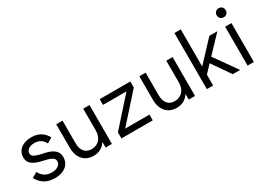

<svg xmlns="http://www.w3.org/2000/svg" viewBox="-18 -1423 2928 2139"><g transform="rotate(-30 1446.5 -354.0)"><path d="M255 14Q177 14 123 -19Q69 -52 38 -111L105 -151Q152 -59 253 -59Q305 -59 336.5 -80.5Q368 -102 368 -137Q368 -167 345 -182.5Q322 -198 288 -207.5Q254 -217 214 -225.5Q174 -234 140 -249.5Q106 -265 83 -291Q60 -317 60 -363Q60 -396 73 -424Q86 -452 110.5 -472Q135 -492 169.5 -503Q204 -514 246 -514Q315 -514 364.5 -485Q414 -456 443 -400L377 -361Q336 -441 246 -441Q195 -441 168 -419Q141 -397 141 -368Q141 -341 164 -326.5Q187 -312 221 -303Q255 -294 295 -286Q335 -278 369 -262Q403 -246 426 -218.5Q449 -191 449 -143Q449 -107 435 -78Q421 -49 395.5 -28.5Q370 -8 334.5 3Q299 14 255 14Z M644 -210Q644 -140 676 -101Q708 -62 768 -62Q831 -62 870.5 -104.5Q910 -147 910 -220V-500H991V0H910V-73Q884 -31 843 -8.5Q802 14 750 14Q707 14 672.5 -1Q638 -16 613.5 -43.5Q589 -71 576 -110.5Q563 -150 563 -198V-500H644Z M1113 -78 1424 -426H1122V-500H1516V-422L1204 -74H1516V0H1113Z M1713 -210Q1713 -140 1745 -101Q1777 -62 1837 -62Q1900 -62 1939.5 -104.5Q1979 -147 1979 -220V-500H2060V0H1979V-73Q1953 -31 1912 -8.5Q1871 14 1819 14Q1776 14 1741.5 -1Q1707 -16 1682.5 -43.5Q1658 -71 1645 -110.5Q1632 -150 1632 -198V-500H1713Z M2293 -244 2533 -500H2636L2435 -289L2640 0H2545L2383 -234L2293 -139V0H2212V-722H2293Z M2736 -500H2817V0H2736ZM2776 -599Q2751 -599 2734.5 -615Q2718 -631 2718 -657Q2718 -683 2734.5 -699Q2751 -715 2776 -715Q2801 -715 2817.5 -699Q2834 -683 2834 -657Q2834 -631 2817.5 -615Q2801 -599 2776 -599Z"/></g></svg>

Font: NT Somic
Style: Regular
Weight: 400
Designer: Ravid Balaliev — lead type designer, mastering
Michael Voronin — secret advisor, marketing
Ivan Kovalenko — best boy
Foundry: NT Type
Version: Version 0.7